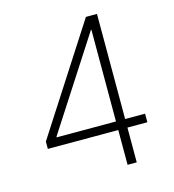

<svg xmlns="http://www.w3.org/2000/svg" viewBox="-108 -819 824 909"><g transform="rotate(-15 303.5 -364.0)"><path d="M60.1 -170.4V-206.5L396 -727.5H425.8V-661.6H402.8L114.7 -215.8V-212.4H547.9V-170.4ZM405.3 0V-182.6V-198.7V-727.5H450.2V0Z"/></g></svg>

Font: Inter 18pt ExtraLight
Style: Regular
Weight: 250
Designer: Rasmus Andersson
Foundry: rsms
Version: Version 4.001;git-66647c0bb